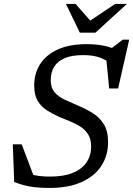

<svg xmlns="http://www.w3.org/2000/svg" viewBox="-20 -916 656 946"><path d="M525 -603Q499 -623.5 467 -634Q435 -644.5 389.5 -644.5Q334.5 -644.5 299 -629.5Q263.5 -614.5 246.8 -587Q230 -559.5 230 -521Q230 -483 249.5 -460.8Q269 -438.5 301 -423.8Q333 -409 369.5 -393.5Q406.5 -378 439 -357.2Q471.5 -336.5 492 -303.2Q512.5 -270 512.5 -216Q512.5 -148.5 478.5 -97.5Q444.5 -46.5 380.2 -18.2Q316 10 225.5 10Q167 10 127.8 3Q88.5 -4 50 -19.5L43 -205H87L155.5 -23.5L122.5 -60Q146.5 -52.5 171.2 -49.2Q196 -46 227 -46Q294 -46 338.8 -64.2Q383.5 -82.5 406.2 -116Q429 -149.5 429 -194Q429 -229.5 415 -252.5Q401 -275.5 378 -290.8Q355 -306 327.8 -317Q300.5 -328 274 -339Q239 -354.5 210.5 -372.8Q182 -391 165.2 -419.8Q148.5 -448.5 148.5 -494.5Q148.5 -554 177.8 -600Q207 -646 264.5 -672.2Q322 -698.5 407.5 -698.5Q452 -698.5 489.5 -691.2Q527 -684 564.5 -665.5L520.5 -671.5L584.5 -720.5H616.5L562 -480H518L502.5 -637.5ZM605 -896.5 450 -755H373.5L305 -896.5H352.5L431.5 -807H413.5L547 -896.5Z"/></svg>

Font: Newsreader 12pt
Style: Italic
Weight: 400
Italic angle: -17°
Version: Version 1.003